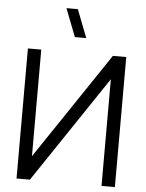

<svg xmlns="http://www.w3.org/2000/svg" viewBox="-62 -1010 808 1059"><g transform="rotate(5 342.0 -480.0)"><path d="M70 0H144L540.5 -590.5V0H614.5V-720H540.5L144 -130V-720H70ZM262.5 -960 322.5 -805H385.5L325.5 -960Z"/></g></svg>

Font: Eudonet
Style: Regular
Weight: 400
Designer: Mikhail Sharanda
Foundry: Mikhail Sharanda
Version: Version 4.503;Glyphs 3.1.2 (3151)